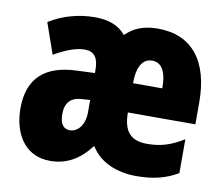

<svg xmlns="http://www.w3.org/2000/svg" viewBox="-67 -645 860 737"><g transform="rotate(10 362.5 -276.5)"><path d="M492 -562C437 -562 398 -546 367 -515C341 -547 302 -563 246 -563C185 -563 121 -546 69 -513L111 -393C160 -421 198 -434 230 -434C266 -434 283 -411 283 -366V-352L211 -349C90 -344 25 -287 25 -169C25 -79 67 10 172 10C235 10 286 -19 329 -76C365 -16 434 10 508 10C572 10 622 -2 669 -30V-162C619 -131 579 -119 527 -119C463 -119 434 -151 434 -225H697V-310C697 -472 625 -562 492 -562ZM492 -437C526 -437 548 -409 548 -339H434C434 -411 459 -437 492 -437ZM253 -245 283 -247V-198C283 -151 258 -119 226 -119C200 -119 187 -138 187 -176C187 -220 209 -243 253 -245Z"/></g></svg>

Font: Noto Sans Gujarati ExtraCondensed Black
Style: Regular
Weight: 900
Width: 2
Designer: Jelle Bosma - Monotype Design Team, Universal Thirst
Foundry: Monotype Imaging Inc.
Version: Version 2.106